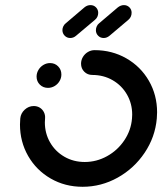

<svg xmlns="http://www.w3.org/2000/svg" viewBox="-20 -714 635 737"><path d="M120.4 -420Q120.4 -433.7 127.6 -445.7Q134.8 -457.8 146.7 -464.8Q158.5 -471.9 172.2 -471.9Q190.7 -471.9 203.1 -459.3Q215.6 -446.7 215.6 -428.1Q215.6 -414.4 208.5 -402.6Q201.5 -390.7 189.6 -383.7Q177.8 -376.7 164.1 -376.7Q145.6 -376.7 133 -389.1Q120.4 -401.5 120.4 -420ZM291.1 -469.6Q291.1 -483.3 298.3 -495.4Q305.6 -507.4 317.4 -514.4Q329.3 -521.5 343 -521.5Q410 -521.5 465 -490Q520 -458.5 551.5 -403.9Q583 -349.3 583 -283Q583 -271.5 581.9 -259.3Q575.6 -187.8 535.2 -127.6Q494.8 -67.4 431.7 -32.2Q368.5 3 297 3Q229.6 3 174.6 -28.7Q119.6 -60.4 88.1 -115.2Q56.7 -170 56.7 -236.3Q56.7 -247.8 57.8 -259.3Q59.6 -278.9 74.8 -293Q90 -307 109.6 -307Q122.6 -307 133 -300.6Q143.3 -294.1 148.7 -283.1Q154.1 -272.2 153 -259.3Q152.2 -248.9 152.2 -244.4Q152.2 -202.2 172.2 -167.4Q192.2 -132.6 227.2 -112.4Q262.2 -92.2 305.2 -92.2Q350.7 -92.2 391.1 -114.6Q431.5 -137 457.2 -175.4Q483 -213.7 486.7 -259.3Q487.4 -269.6 487.4 -274.1Q487.4 -316.3 467.4 -351.1Q447.4 -385.9 412.4 -406.1Q377.4 -426.3 334.4 -426.3Q315.9 -426.3 303.5 -438.7Q291.1 -451.1 291.1 -469.6ZM327.4 -694.4Q340 -694.4 348.5 -685.7Q357 -677 357 -664.4Q357 -656.7 353.7 -649.6Q350.4 -642.6 344.4 -637.8L272.2 -577Q262.2 -568.1 249.6 -568.1Q237 -568.1 228.3 -577Q219.6 -585.9 219.6 -598.5Q219.6 -605.9 223.1 -613.1Q226.7 -620.4 232.6 -624.8L304.4 -685.9Q314.8 -694.4 327.4 -694.4ZM455.6 -694.4Q468.1 -694.4 476.7 -685.9Q485.2 -677.4 485.2 -665.2Q485.2 -648.5 472.6 -637.8L400.7 -577Q390 -568.1 378.1 -568.1Q365.2 -568.1 356.7 -576.9Q348.1 -585.6 348.1 -598.1Q348.1 -605.9 351.5 -613.1Q354.8 -620.4 360.7 -624.8L432.6 -685.9Q443.7 -694.4 455.6 -694.4Z"/></svg>

Font: 26F Galaxy Sans Extra Bold
Style: Italic
Weight: 800
Italic angle: -5°
Designer: C₂₉H₂₅N₃O₅
Version: Version 1.200